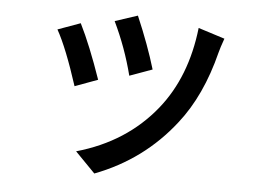

<svg xmlns="http://www.w3.org/2000/svg" viewBox="-49 -648 1098 795"><g transform="rotate(5 500.0 -250.5)"><path d="M493 -584Q544 -465 573 -367L479 -333Q450 -447 399 -553ZM858 -520Q844 -481 839 -461Q793 -278 699 -159Q570 7 370 83L287 -2Q492 -60 615 -213Q725 -350 748 -555ZM260 -532Q304 -444 352 -305L257 -270Q207 -425 166 -498Z"/></g></svg>

Font: Noto Sans S Chinese Medium
Style: Regular
Weight: 500
Designer: Ryoko NISHIZUKA  (kana & ideographs); Paul D. Hunt (Latin, Greek & Cyrillic); Wenlong ZHANG  (bopomofo); Sandoll Communi
Foundry: Adobe Systems Incorporated
Version: Version 1.000;PS 1;hotconv 1.0.78;makeotf.lib2.5.61930